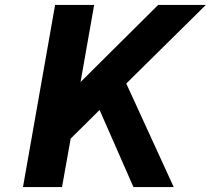

<svg xmlns="http://www.w3.org/2000/svg" viewBox="-20 -757 853 777"><path d="M73 0 203 -737H361L306 -425L620 -737H813L491 -419L683 0H520L383 -312L266 -196L231 0Z"/></svg>

Font: Tomorrow SemiBold
Style: Italic
Weight: 600
Italic angle: -10°
Designer: Tony de Marco, Monica Rizzolli
Foundry: Just in Type
Version: Version 2.002